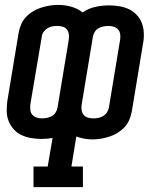

<svg xmlns="http://www.w3.org/2000/svg" viewBox="-20 -560 640 785"><path d="M117 205V121H175L195 4Q184 6 172.5 7Q161 8 150 8Q128 8 107.5 4.5Q87 1 68.5 -7.5Q50 -16 36.5 -31Q23 -46 15.5 -64.5Q8 -83 7.5 -104.5Q7 -126 10 -147L56 -425Q59 -442 66 -459Q73 -476 85.5 -489.5Q98 -503 114 -513Q130 -523 147.5 -528.5Q165 -534 182 -537Q199 -540 217 -540Q245 -540 271.5 -532.5Q298 -525 318 -509Q330 -518 343.5 -523.5Q357 -529 370.5 -532Q384 -535 398 -536.5Q412 -538 425 -538Q447 -538 468 -534.5Q489 -531 507 -522.5Q525 -514 539 -499Q553 -484 560 -465.5Q567 -447 568 -425.5Q569 -404 565 -383L519 -105Q516 -88 509 -71Q502 -54 489.5 -40.5Q477 -27 461 -17Q445 -7 427.5 -1.5Q410 4 393 7Q376 10 358 10Q341 10 324.5 7Q308 4 292 -2L272 121H319V205ZM151 -76Q162 -76 172 -78Q182 -80 191.5 -85Q201 -90 207 -99.5Q213 -109 215 -119L261 -397Q263 -408 261.5 -419.5Q260 -431 253.5 -439.5Q247 -448 236 -451Q225 -454 213 -454Q203 -454 193 -452Q183 -450 174 -444.5Q165 -439 158.5 -430Q152 -421 151 -411L104 -133Q103 -122 104 -110.5Q105 -99 112 -91Q119 -83 129.5 -79.5Q140 -76 151 -76ZM362 -76Q372 -76 382 -78Q392 -80 401.5 -85.5Q411 -91 417 -100Q423 -109 425 -119L471 -397Q473 -408 471.5 -419.5Q470 -431 463 -439Q456 -447 445.5 -450.5Q435 -454 424 -454Q414 -454 403.5 -452Q393 -450 383.5 -445Q374 -440 368 -430.5Q362 -421 360 -411L314 -133Q312 -122 313.5 -110.5Q315 -99 322 -90.5Q329 -82 339.5 -79Q350 -76 362 -76Z"/></svg>

Font: Iosevka Curly Slab MdEx
Style: Italic
Weight: 500
Width: 7
Italic angle: -9°
Monospace: yes
Designer: Belleve Invis
Foundry: Belleve Invis
Version: Version 11.0.0; ttfautohint (v1.8.3)